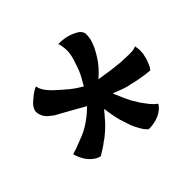

<svg xmlns="http://www.w3.org/2000/svg" viewBox="-91 -656 545 541"><g transform="rotate(30 182.0 -385.5)"><path d="M355.5 -431.6Q357.4 -425.8 358.4 -418.9Q359.4 -413.1 359.4 -406.2Q359.4 -392.6 355.5 -377.9Q349.6 -373 339.4 -369.6Q329.1 -366.2 318.4 -364.3Q306.6 -361.3 293 -361.3Q270.5 -359.4 251.5 -360.8Q232.4 -362.3 217.8 -364.3Q225.6 -353.5 237.8 -335Q250 -316.4 260.7 -291Q262.7 -283.2 266.6 -275.4Q268.6 -268.6 271.5 -260.3Q274.4 -252 276.4 -244.1Q270.5 -232.4 259.8 -225.6Q254.9 -221.7 250 -219.7Q245.1 -216.8 238.3 -214.8Q232.4 -212.9 224.1 -211.4Q215.8 -210 206.1 -210Q206.1 -220.7 205.1 -231Q204.1 -241.2 203.1 -249Q202.1 -258.8 201.2 -266.6Q199.2 -284.2 190.9 -307.1Q182.6 -330.1 171.9 -346.7Q165 -339.8 155.3 -329.6Q145.5 -319.3 135.7 -309.6Q126 -299.8 117.7 -291Q109.4 -282.2 105.5 -278.3Q99.6 -273.4 91.8 -268.1Q84 -262.7 75.2 -260.7Q66.4 -258.8 58.1 -260.3Q49.8 -261.7 43 -269.5Q37.1 -275.4 33.2 -284.2Q29.3 -292 25.4 -301.3Q21.5 -310.5 19.5 -323.2Q25.4 -322.3 31.7 -323.2Q38.1 -324.2 46.9 -327.6Q55.7 -331.1 66.9 -337.9Q78.1 -344.7 93.8 -355.5Q107.4 -364.3 118.2 -373.5Q128.9 -382.8 136.7 -390.6Q128.9 -398.4 116.7 -410.2Q104.5 -421.9 85.9 -433.6Q62.5 -450.2 45.4 -454.6Q28.3 -459 14.6 -458Q20.5 -480.5 30.3 -495.1Q35.2 -502.9 41 -508.8Q54.7 -525.4 70.3 -521Q85.9 -516.6 98.6 -506.8Q110.4 -499 128.9 -479Q147.5 -459 162.1 -428.7Q167 -439.5 174.8 -457Q182.6 -474.6 192.4 -501Q200.2 -525.4 203.6 -538.1Q207 -550.8 205.1 -560.5Q210.9 -559.6 216.3 -559.1Q221.7 -558.6 226.6 -556.6L235.4 -553.7Q242.2 -549.8 250 -545.9Q255.9 -542 263.2 -536.6Q270.5 -531.2 276.4 -523.4Q273.4 -514.6 269 -504.4Q264.6 -494.1 259.8 -484.4Q254.9 -473.6 248 -461.9Q243.2 -450.2 233.9 -437.5Q224.6 -424.8 216.8 -414.1Q230.5 -416 244.6 -418Q258.8 -419.9 271.5 -422.9Q285.2 -426.8 297.9 -430.7Q308.6 -434.6 320.8 -439.9Q333 -445.3 342.8 -453.1Q351.6 -444.3 355.5 -431.6Z"/></g></svg>

Font: BKP Parklife Display
Style: Regular
Weight: 400
Designer: Font Diner, Inc.; LA MECHKY PLUS GmbH
Foundry: Font Diner, Inc.; LA MECHKY PLUS GmbH
Version: Version 1.007